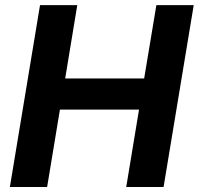

<svg xmlns="http://www.w3.org/2000/svg" viewBox="-20 -748 795 768"><path d="M19.5 0 140.1 -727.5H289.1L240.7 -434.1H556.6L605.5 -727.5H754.9L634.3 0H484.9L536.1 -309.6H219.7L168.5 0Z"/></svg>

Font: Inter 16pt
Style: Bold Italic
Weight: 700
Italic angle: -9.3988°
Version: Version 4.001;git-66647c0bb